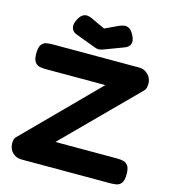

<svg xmlns="http://www.w3.org/2000/svg" viewBox="-131 -1018 1019 1135"><g transform="rotate(15 378.5 -450.0)"><path d="M106 11Q73 11 50.5 -11Q28 -33 28 -68Q28 -79 30.5 -90Q33 -101 41 -108L471 -542H110Q91 -542 72 -545Q53 -548 40.5 -564Q28 -580 28 -616Q28 -654 39.5 -670.5Q51 -687 69.5 -690.5Q88 -694 107 -694H638Q670 -694 692.5 -671Q715 -648 715 -616Q715 -604 712.5 -592Q710 -580 702 -572L273 -141H652Q671 -141 688.5 -137Q706 -133 717.5 -117.5Q729 -102 729 -66Q729 -29 717.5 -12.5Q706 4 688 7.5Q670 11 650 11ZM377 -863 460 -902Q472 -907 486.5 -910Q501 -913 517.5 -905Q534 -897 549 -867Q564 -837 557 -816.5Q550 -796 521 -786L399 -740Q395 -740 389.5 -738Q384 -736 377 -736Q370 -736 364 -738Q358 -740 356 -740L233 -786Q206 -795 199 -816.5Q192 -838 205 -866Q220 -896 235 -904.5Q250 -913 263.5 -911Q277 -909 287 -905Z"/></g></svg>

Font: Fredoka SemiExpanded SemiBold
Style: Regular
Weight: 600
Width: 6
Designer: Ben Nathan
Foundry: Milena B. Brandão, Ben Nathan
Version: Version 2.001